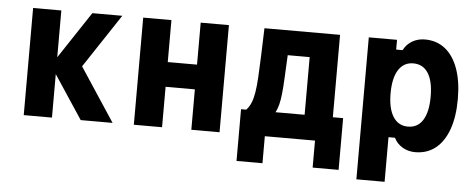

<svg xmlns="http://www.w3.org/2000/svg" viewBox="-53 -764 2706 1098"><g transform="rotate(5 1300.0 -215.5)"><path d="M424 0 227 -298 437 -615H609L405 -307L607 0ZM97 0V-615H259V0Z M729 0V-615H891V-374H1059V-615H1221V0H1059V-232H891V0Z M1332 155V-142H1362Q1378 -159 1388.5 -183.5Q1399 -208 1405 -244Q1411 -280 1414 -331.5Q1417 -383 1419.5 -452.5Q1422 -522 1425 -615H1859V-142H1918V155H1769V0H1481V155ZM1530 -142H1697V-473H1571Q1567 -396 1564.5 -342Q1562 -288 1558 -251Q1554 -214 1547.5 -188.5Q1541 -163 1530 -142Z M2024 200V-615H2186V-559H2223Q2240 -593 2272.5 -612Q2305 -631 2345 -631Q2413 -631 2461.5 -592.5Q2510 -554 2536 -481.5Q2562 -409 2562 -308Q2562 -206 2536 -133.5Q2510 -61 2461.5 -22.5Q2413 16 2345 16Q2305 16 2272.5 -3Q2240 -22 2223 -56H2186V200ZM2291 -126Q2347 -126 2376.5 -173Q2406 -220 2406 -308Q2406 -396 2376.5 -442.5Q2347 -489 2291 -489Q2236 -489 2206 -442Q2176 -395 2176 -307Q2176 -220 2206 -173Q2236 -126 2291 -126Z"/></g></svg>

Font: Martian Mono SemiCondensed
Style: Bold
Weight: 700
Width: 4
Designer: Roman Shamin
Foundry: Evil Martians
Version: Version 1.000